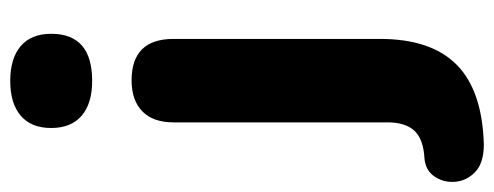

<svg xmlns="http://www.w3.org/2000/svg" viewBox="-371 -462 965 375"><g transform="rotate(-90 111.5 -274.5)"><path d="M17 188Q-19 188 -36.5 171.5Q-54 155 -56 132.5Q-58 110 -46 92Q-34 74 -10 72Q27 70 43.5 52.5Q60 35 60 0V-418Q60 -458 81.5 -479Q103 -500 142 -500Q223 -500 223 -418V-15Q223 85 172.5 135Q122 185 17 188ZM141 -577Q97 -577 73 -597.5Q49 -618 49 -657Q49 -696 73 -716.5Q97 -737 141 -737Q185 -737 209 -716.5Q233 -696 233 -657Q233 -577 141 -577Z"/></g></svg>

Font: Chiron GoRound TC EB
Style: Regular
Weight: 700
Designer: Ryoko NISHIZUKA 西塚涼子 (kana, bopomofo & ideographs); Paul D. Hunt (Latin, Greek & Cyrillic); Sandoll Communications 산돌커뮤니
Foundry: Adobe
Version: Version 1.000;hotconv 1.1.1;makeotfexe 2.6.0